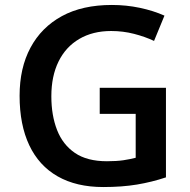

<svg xmlns="http://www.w3.org/2000/svg" viewBox="-20 -744 766 774"><path d="M382 -390H649V-29Q592 -10 532 0Q472 10 396 10Q288 10 212.5 -33Q137 -76 98 -158.5Q59 -241 59 -358Q59 -470 103 -552Q147 -634 229.5 -679Q312 -724 431 -724Q489 -724 543.5 -712.5Q598 -701 643 -681L601 -579Q565 -596 520.5 -607.5Q476 -619 428 -619Q354 -619 299.5 -587Q245 -555 216 -496Q187 -437 187 -356Q187 -279 210 -220Q233 -161 282 -127.5Q331 -94 411 -94Q450 -94 477 -98Q504 -102 527 -108V-285H382Z"/></svg>

Font: Noto Sans Sundanese SemiBold
Style: Regular
Weight: 600
Version: Version 2.003